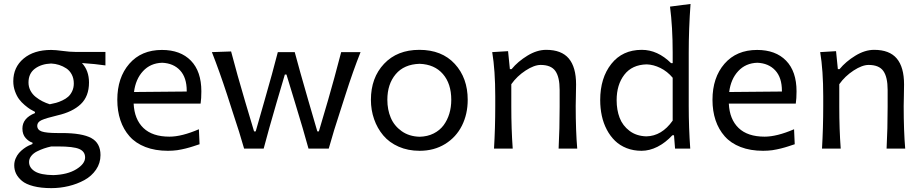

<svg xmlns="http://www.w3.org/2000/svg" viewBox="-20 -764 4741 987"><path d="M367.7 -497.1H522V-427.7Q469.7 -435.5 401.4 -439.9Q437.5 -400.9 437.5 -339.8Q437.5 -269 395.3 -228.8Q353 -188.5 275.4 -170.9Q216.3 -156.7 193.8 -146.5Q171.4 -136.2 171.4 -117.7Q171.4 -96.2 194.8 -88.1Q218.3 -80.1 275.4 -80.1H296.9Q402.3 -80.1 449.5 -54.2Q496.6 -28.3 496.6 33.2Q496.6 74.7 473.6 108.2Q450.7 141.6 413.6 161.9Q376.5 182.1 332.8 192.6Q289.1 203.1 243.7 203.1Q190.9 203.1 152.1 193.1Q113.3 183.1 92.8 165.8Q72.3 148.4 62.7 128.7Q53.2 108.9 53.2 85.9Q53.2 67.4 60.3 50.8Q67.4 34.2 77.6 22.5Q87.9 10.7 101.3 0.7Q114.7 -9.3 125.7 -14.6Q136.7 -20 147 -23.9V-30.8Q128.9 -35.6 112.1 -54.2Q95.2 -72.8 95.2 -103Q95.2 -156.7 159.7 -182.6V-189Q147 -195.3 135.5 -202.4Q124 -209.5 106.9 -223.9Q89.8 -238.3 77.9 -254.4Q65.9 -270.5 57.1 -294.9Q48.3 -319.3 48.3 -346.2Q48.3 -418.5 101.3 -462.9Q154.3 -507.3 242.7 -507.3Q265.1 -507.3 302 -502.2Q338.9 -497.1 367.7 -497.1ZM235.8 -228Q253.9 -231.4 268.3 -235.4Q282.7 -239.3 300.8 -247.8Q318.8 -256.3 330.8 -267.1Q342.8 -277.8 351.1 -295.4Q359.4 -313 359.4 -335Q359.4 -360.8 348.9 -380.9Q338.4 -400.9 321 -412.4Q303.7 -423.8 283.9 -430.2Q264.2 -436.5 242.7 -437.5Q192.4 -435.5 159.4 -410.9Q126.5 -386.2 126.5 -339.8Q126.5 -317.4 136.5 -298.3Q146.5 -279.3 163.3 -265.9Q180.2 -252.4 198 -243.4Q215.8 -234.4 235.8 -228ZM277.8 -11.2H243.7Q223.6 -6.8 205.8 -0.7Q188 5.4 169.7 14.6Q151.4 23.9 140.4 38.1Q129.4 52.2 129.4 68.8Q129.4 98.1 158.9 116.7Q188.5 135.3 253.9 136.2Q327.1 133.8 372.3 106Q417.5 78.1 417.5 45.4Q417.5 15.1 387.7 2Q357.9 -11.2 277.8 -11.2Z M1015.1 -294.4Q1015.1 -257.3 1011.2 -231.4H667Q670.9 -150.4 717.3 -106Q763.7 -61.5 851.1 -61.5Q914.1 -61.5 1002.4 -99.6L1005.9 -22.5Q1004.4 -22 990.7 -17.6Q977.1 -13.2 972.9 -11.7Q968.8 -10.3 955.3 -6.3Q941.9 -2.4 934.6 -0.7Q927.2 1 914.1 3.9Q900.9 6.8 890.9 8.1Q880.9 9.3 868.2 10.3Q855.5 11.2 843.3 11.2Q777.8 11.2 727.5 -8.3Q677.2 -27.8 646 -63.2Q614.7 -98.6 598.9 -146Q583 -193.4 583 -251Q583 -365.2 644.8 -436.3Q706.5 -507.3 812.5 -507.3Q907.7 -507.3 961.4 -452.1Q1015.1 -397 1015.1 -294.4ZM813.5 -441.4Q753.4 -439.5 715.3 -398.4Q677.2 -357.4 668.9 -291L939.9 -293.5V-296.9Q939.9 -365.2 905.8 -402.1Q871.6 -439 813.5 -441.4Z M1335.4 0H1234.9Q1212.4 -80.1 1175.8 -189L1147.5 -276.9Q1108.4 -396.5 1069.3 -496.1L1168 -499.5Q1199.2 -380.4 1240.2 -242.2L1286.1 -88.4H1294.4L1339.4 -245.6Q1381.8 -392.6 1408.2 -496.1H1495.1Q1519 -405.8 1564.9 -247.6L1611.3 -88.4H1619.1L1666.5 -249.5Q1697.3 -355.5 1733.9 -496.1H1833.5Q1794.9 -399.4 1755.9 -276.9L1728 -189.9Q1697.3 -97.7 1669.9 0H1565.9Q1540.5 -93.3 1496.6 -236.3L1452.6 -380.9H1444.3L1401.4 -235.4Q1360.4 -95.2 1335.4 0Z M2137.2 11.2Q2077.6 11.2 2029.3 -10Q1981 -31.2 1950.2 -67.9Q1919.4 -104.5 1903.1 -151.4Q1886.7 -198.2 1886.7 -251Q1886.7 -364.3 1954.3 -436Q2022 -507.8 2135.7 -507.8Q2251.5 -507.8 2317.9 -435.5Q2384.3 -363.3 2384.3 -251Q2384.3 -177.2 2354.5 -117.9Q2324.7 -58.6 2268.1 -23.7Q2211.4 11.2 2137.2 11.2ZM2137.2 -61Q2177.7 -62 2209.2 -77.9Q2240.7 -93.8 2260.3 -120.1Q2279.8 -146.5 2289.8 -179.7Q2299.8 -212.9 2299.8 -251Q2299.8 -334 2256.8 -383.5Q2213.9 -433.1 2137.2 -436Q2057.1 -433.6 2014.2 -382.6Q1971.2 -331.5 1971.2 -251Q1971.2 -200.2 1988.8 -158.7Q2006.3 -117.2 2044.7 -89.8Q2083 -62.5 2137.2 -61Z M2615.7 0H2519.5Q2525.9 -106.4 2525.9 -219.2V-269Q2525.9 -401.9 2510.3 -496.1L2591.8 -501L2601.1 -408.7H2609.9Q2642.1 -447.8 2691.2 -477.8Q2740.2 -507.8 2787.6 -507.8Q2866.7 -507.8 2904.1 -463.1Q2941.4 -418.5 2941.4 -330.1Q2941.4 -306.6 2940.4 -269.5Q2939.5 -232.4 2939.5 -219.2Q2939.5 -90.8 2947.3 0H2851.6Q2856.9 -101.6 2856.9 -215.3V-301.8Q2856.9 -367.7 2835 -398.9Q2813 -430.2 2759.3 -430.2Q2726.1 -430.2 2681.9 -401.4Q2637.7 -372.6 2608.4 -331.1V-215.3Q2608.4 -100.6 2615.7 0Z M3277.8 11.2Q3236.3 11.2 3201.4 -2.4Q3166.5 -16.1 3141.6 -40.3Q3116.7 -64.5 3099.4 -97.4Q3082 -130.4 3073.7 -168.9Q3065.4 -207.5 3065.4 -249.5Q3065.4 -363.3 3122.6 -435.5Q3179.7 -507.8 3279.3 -507.8Q3360.4 -507.8 3429.7 -439.5H3438V-493.7Q3438 -624.5 3424.3 -730L3529.8 -743.7Q3520.5 -615.2 3520.5 -493.7V-219.2Q3520.5 -107.4 3528.3 0H3450.2L3444.8 -68.8H3436.5Q3400.9 -30.3 3359.9 -9.5Q3318.8 11.2 3277.8 11.2ZM3302.7 -63Q3381.8 -64.5 3438 -144V-364.3Q3410.6 -397 3374.8 -414.6Q3338.9 -432.1 3304.2 -433.1Q3229 -431.2 3189.5 -379.9Q3149.9 -328.6 3149.9 -249Q3149.9 -198.7 3165.3 -158.4Q3180.7 -118.2 3216.1 -91.3Q3251.5 -64.5 3302.7 -63Z M4074.7 -294.4Q4074.7 -257.3 4070.8 -231.4H3726.6Q3730.5 -150.4 3776.9 -106Q3823.2 -61.5 3910.6 -61.5Q3973.6 -61.5 4062 -99.6L4065.4 -22.5Q4064 -22 4050.3 -17.6Q4036.6 -13.2 4032.5 -11.7Q4028.3 -10.3 4014.9 -6.3Q4001.5 -2.4 3994.1 -0.7Q3986.8 1 3973.6 3.9Q3960.4 6.8 3950.4 8.1Q3940.4 9.3 3927.7 10.3Q3915 11.2 3902.8 11.2Q3837.4 11.2 3787.1 -8.3Q3736.8 -27.8 3705.6 -63.2Q3674.3 -98.6 3658.4 -146Q3642.6 -193.4 3642.6 -251Q3642.6 -365.2 3704.3 -436.3Q3766.1 -507.3 3872.1 -507.3Q3967.3 -507.3 4021 -452.1Q4074.7 -397 4074.7 -294.4ZM3873 -441.4Q3813 -439.5 3774.9 -398.4Q3736.8 -357.4 3728.5 -291L3999.5 -293.5V-296.9Q3999.5 -365.2 3965.3 -402.1Q3931.2 -439 3873 -441.4Z M4301.8 0H4205.6Q4211.9 -106.4 4211.9 -219.2V-269Q4211.9 -401.9 4196.3 -496.1L4277.8 -501L4287.1 -408.7H4295.9Q4328.1 -447.8 4377.2 -477.8Q4426.3 -507.8 4473.6 -507.8Q4552.7 -507.8 4590.1 -463.1Q4627.4 -418.5 4627.4 -330.1Q4627.4 -306.6 4626.5 -269.5Q4625.5 -232.4 4625.5 -219.2Q4625.5 -90.8 4633.3 0H4537.6Q4543 -101.6 4543 -215.3V-301.8Q4543 -367.7 4521 -398.9Q4499 -430.2 4445.3 -430.2Q4412.1 -430.2 4367.9 -401.4Q4323.7 -372.6 4294.4 -331.1V-215.3Q4294.4 -100.6 4301.8 0Z"/></svg>

Font: Commissioner Flair
Style: Regular
Weight: 400
Designer: Kostas Bartsokas
Foundry: Kostas Bartsokas
Version: Version 1.000